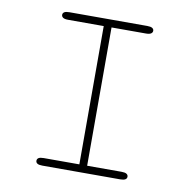

<svg xmlns="http://www.w3.org/2000/svg" viewBox="-72 -691 763 763"><g transform="rotate(10 309.5 -309.5)"><path d="M147.5 0Q133.5 0 127.2 -4Q121 -8 121 -15Q121 -22.5 127.2 -26.5Q133.5 -30.5 147.5 -30.5H291.5V-588.5H147.5Q133.5 -588.5 127.2 -592.8Q121 -597 121 -604Q121 -611 127.2 -615Q133.5 -619 147.5 -619H462Q476 -619 482.2 -615Q488.5 -611 488.5 -604Q488.5 -597 482.2 -592.8Q476 -588.5 462 -588.5H323V-30.5H462Q476 -30.5 482.2 -26.5Q488.5 -22.5 488.5 -15Q488.5 -8 482.2 -4Q476 0 462 0Z"/></g></svg>

Font: Sono ExtraLight Monospace ExtraLight
Style: Regular
Weight: 250
Version: Version 2.112